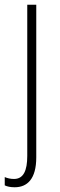

<svg xmlns="http://www.w3.org/2000/svg" viewBox="-38 -549 252 810"><path d="M24 241C77 241 115 206 115 115V-529H77V109C77 171 61 206 21 206C7 206 -7 203 -18 198V233C-8 238 6 241 24 241Z"/></svg>

Font: Noto Sans Devanagari Condensed ExtraLight
Style: Regular
Weight: 200
Width: 3
Designer: Jelle Bosma - Monotype Design Team
Foundry: Monotype Imaging Inc.
Version: Version 2.004